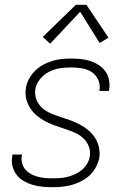

<svg xmlns="http://www.w3.org/2000/svg" viewBox="-20 -772 540 800"><path d="M198 8Q177 8 156 6Q135 4 115.5 -2Q96 -8 78.5 -18Q61 -28 49 -44Q37 -60 32 -80Q27 -100 31 -121Q31 -123 31.5 -124.5Q32 -126 32 -128H72Q72 -127 71.5 -125.5Q71 -124 71 -123Q68 -107 72 -92Q76 -77 85.5 -66Q95 -55 108 -47.5Q121 -40 136 -36Q151 -32 166.5 -30.5Q182 -29 198 -29Q214 -29 229.5 -30Q245 -31 261 -35Q277 -39 292.5 -46Q308 -53 321 -64Q334 -75 343 -90Q352 -105 354 -120Q358 -143 349.5 -163.5Q341 -184 325 -198Q309 -212 289 -220.5Q269 -229 248.5 -235.5Q228 -242 207.5 -249.5Q187 -257 168 -267Q149 -277 133 -290.5Q117 -304 105.5 -322Q94 -340 89 -361.5Q84 -383 88 -406Q91 -425 101 -443.5Q111 -462 126 -477Q141 -492 159.5 -502Q178 -512 197.5 -518Q217 -524 236.5 -526Q256 -528 275 -528Q296 -528 316.5 -526Q337 -524 355.5 -518Q374 -512 390.5 -501.5Q407 -491 418.5 -475.5Q430 -460 434 -440Q438 -420 435 -400Q435 -398 434.5 -396.5Q434 -395 434 -393H394Q394 -395 394 -396Q394 -397 395 -398Q398 -421 388.5 -441Q379 -461 361 -472.5Q343 -484 320.5 -487.5Q298 -491 275 -491Q253 -491 229.5 -487.5Q206 -484 184.5 -473Q163 -462 147 -442.5Q131 -423 127 -400Q124 -377 132 -356.5Q140 -336 156 -322Q172 -308 192 -299.5Q212 -291 232.5 -284.5Q253 -278 273.5 -270.5Q294 -263 313 -253Q332 -243 348 -229.5Q364 -216 375.5 -198.5Q387 -181 392 -159Q397 -137 394 -115Q390 -95 379.5 -75.5Q369 -56 353.5 -41.5Q338 -27 318.5 -17Q299 -7 279 -1.5Q259 4 238.5 6Q218 8 198 8ZM189 -590 158 -618 296 -752H340L432 -615L395 -593L314 -723Z"/></svg>

Font: Iosevka SS04 XLt Obl
Style: Regular
Weight: 200
Italic angle: -9°
Monospace: yes
Designer: Belleve Invis
Foundry: Belleve Invis
Version: Version 19.0.0; ttfautohint (v1.8.4)